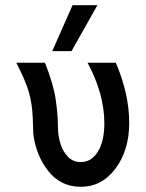

<svg xmlns="http://www.w3.org/2000/svg" viewBox="-20 -715 565 743"><path d="M43 -472.2H153.8Q187 -390.1 195.6 -329.6Q204.1 -269 204.1 -227.5Q204.1 -186 215.8 -153.8Q223.6 -128.9 242.9 -108.4Q262.2 -87.9 293 -87.9Q334 -87.9 358.9 -128.4Q383.8 -168.9 383.8 -237.8Q383.8 -351.6 318.8 -472.2H428.2Q480 -351.1 480 -238.8Q480 -134.8 427.5 -63.5Q375 7.8 293 7.8Q214.8 7.8 167 -53Q119.1 -113.8 108.9 -196.8Q108.9 -198.7 106.9 -255.4Q105 -312 91.6 -358.6Q78.1 -405.3 43 -472.2ZM182.1 -517.1 260.7 -694.8H356.9L256.8 -517.1Z"/></svg>

Font: CMU Bright
Style: SemiBold
Weight: 600
Version: Version 0.7.0